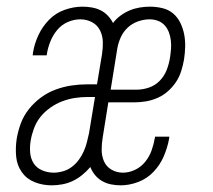

<svg xmlns="http://www.w3.org/2000/svg" viewBox="-20 -548 640 576"><path d="M135 8Q108 8 84 -1.5Q60 -11 45.5 -31.5Q31 -52 28.5 -78Q26 -104 30 -131Q34 -155 42.5 -178Q51 -201 67 -221Q83 -241 103.5 -256Q124 -271 147.5 -279.5Q171 -288 194.5 -291.5Q218 -295 242 -295H271L286 -385Q289 -404 288.5 -422.5Q288 -441 280 -457Q272 -473 256 -481.5Q240 -490 221 -490Q202 -490 183.5 -482Q165 -474 152 -458.5Q139 -443 131.5 -424.5Q124 -406 121 -388Q121 -386 120.5 -384.5Q120 -383 120 -382H78Q78 -384 78.5 -386Q79 -388 79 -390Q83 -416 95 -442Q107 -468 127 -488.5Q147 -509 174 -518.5Q201 -528 227 -528Q242 -528 256 -525.5Q270 -523 282 -517Q294 -511 303.5 -501Q313 -491 319 -479Q329 -492 342 -501.5Q355 -511 369.5 -517Q384 -523 399.5 -525.5Q415 -528 430 -528Q449 -528 467.5 -523.5Q486 -519 499.5 -507.5Q513 -496 521 -479.5Q529 -463 532.5 -445Q536 -427 535.5 -407.5Q535 -388 532 -369Q529 -352 523.5 -334.5Q518 -317 508 -302Q498 -287 484 -274.5Q470 -262 453 -254.5Q436 -247 418.5 -244Q401 -241 384 -241H305L288 -135Q285 -117 285 -98.5Q285 -80 292 -64Q299 -48 314.5 -39Q330 -30 349 -30Q367 -30 385 -38.5Q403 -47 415.5 -62.5Q428 -78 434.5 -96Q441 -114 444 -132Q445 -134 445 -135.5Q445 -137 445 -138H488Q488 -136 487.5 -134Q487 -132 487 -130Q482 -104 471 -78.5Q460 -53 440.5 -32.5Q421 -12 394.5 -2Q368 8 342 8Q327 8 312.5 5Q298 2 286 -5Q274 -12 265 -23Q256 -34 251 -47Q240 -34 226.5 -23Q213 -12 198 -5Q183 2 167 5Q151 8 135 8ZM312 -279H390Q409 -279 427.5 -285.5Q446 -292 459.5 -306Q473 -320 480 -338Q487 -356 490 -375Q492 -388 493 -401Q494 -414 492.5 -427Q491 -440 486.5 -451.5Q482 -463 474 -472Q466 -481 454 -485.5Q442 -490 429 -490Q412 -490 394.5 -484Q377 -478 363.5 -465.5Q350 -453 342.5 -436.5Q335 -420 332 -403ZM141 -30Q154 -30 168.5 -34Q183 -38 195 -47Q207 -56 216 -68Q225 -80 231 -93.5Q237 -107 240.5 -120.5Q244 -134 247 -148L265 -257H242Q223 -257 204 -254Q185 -251 166.5 -244Q148 -237 131 -225Q114 -213 101.5 -197.5Q89 -182 82 -163Q75 -144 72 -126Q69 -108 70.5 -90Q72 -72 81 -58Q90 -44 106.5 -37Q123 -30 141 -30Z"/></svg>

Font: Iosevka SS04 XLt Ex
Style: Italic
Weight: 200
Width: 7
Italic angle: -9°
Monospace: yes
Designer: Belleve Invis
Foundry: Belleve Invis
Version: Version 19.0.0; ttfautohint (v1.8.4)